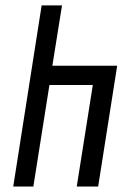

<svg xmlns="http://www.w3.org/2000/svg" viewBox="-20 -680 510 700"><path d="M337.9 0 407.2 -440.4H170.9L206.1 -660.2H131.8L28.3 0H101.6L160.2 -370.1H318.4L259.8 0Z"/></svg>

Font: Geo
Style: Oblique
Weight: 500
Italic angle: -11°
Version: Version 001.2